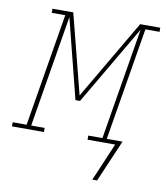

<svg xmlns="http://www.w3.org/2000/svg" viewBox="-119 -596 715 828"><g transform="rotate(10 238.0 -182.0)"><path d="M362 166H341L412 0H291V-18H353L434 -507L230 -159H210L122 -507L41 -18H100V0H-40V-18H21L103 -512H44V-530H135L224 -182L428 -530H516V-512H454L372 -18H441Z"/></g></svg>

Font: Iosevka Curly Slab ThObl
Style: Regular
Weight: 100
Italic angle: -9°
Monospace: yes
Designer: Belleve Invis
Foundry: Belleve Invis
Version: Version 11.0.0; ttfautohint (v1.8.3)